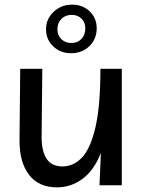

<svg xmlns="http://www.w3.org/2000/svg" viewBox="-20 -797 615 826"><path d="M225 9Q146 9 104.5 -45.5Q63 -100 64 -196L67 -501H162L159 -206Q159 -147 180.5 -114Q202 -81 249 -81Q296 -81 332.5 -119Q369 -157 390.5 -249Q412 -341 412 -501H504V0H408L414 -139Q385 -65 335.5 -28Q286 9 225 9ZM286 -568Q240 -568 209 -597.5Q178 -627 178 -671Q178 -715 210.5 -746Q243 -777 290 -777Q336 -777 366 -748Q396 -719 396 -675Q396 -629 364.5 -598.5Q333 -568 286 -568ZM287 -612Q314 -612 330.5 -629.5Q347 -647 347 -675Q347 -701 330.5 -717Q314 -733 289 -733Q261 -733 244 -715.5Q227 -698 227 -671Q227 -645 244 -628.5Q261 -612 287 -612Z"/></svg>

Font: Livvic Medium
Style: Regular
Weight: 500
Designer: Jacques Le Bailly, Baron von Fonthausen
Version: Version 1.001; ttfautohint (v1.8.2)